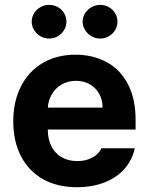

<svg xmlns="http://www.w3.org/2000/svg" viewBox="-20 -763 614 793"><path d="M34.8 -262.4Q34.8 -344 66.7 -406.4Q98.7 -468.9 156.7 -503Q214.8 -537.1 291.6 -537.1Q363.2 -537.1 419.4 -507.1Q475.6 -477.2 507.8 -416.5Q540 -355.8 540 -268.6V-227.9H94V-318.5H403.7Q403.7 -350.8 389.7 -375.7Q375.7 -400.7 350.7 -415Q325.7 -429.2 293.8 -429.2Q260.2 -429.2 233.9 -413.7Q207.6 -398.2 192.8 -371.5Q177.9 -344.8 177.4 -313V-228.1Q177.4 -188.3 192.4 -158.7Q207.3 -129.1 235.1 -113.4Q262.8 -97.7 299.4 -97.7Q323.6 -97.7 343.6 -104.7Q363.6 -111.6 377.7 -123.1Q391.7 -134.6 398.7 -150.6H536.6Q526.2 -102.2 494.4 -65.9Q462.6 -29.5 412 -9.7Q361.4 10.2 297.2 10.2Q217.1 10.2 157.9 -22.9Q98.7 -56.1 66.7 -117.6Q34.8 -179.1 34.8 -262.4ZM111 -673.3Q111 -692.2 120.8 -708.2Q130.5 -724.2 147.1 -733.5Q163.6 -742.8 182.7 -742.8Q202.6 -742.8 218.9 -733.7Q235.2 -724.7 244.7 -708.7Q254.3 -692.6 254.3 -673.3Q254.3 -654.8 244.7 -638.7Q235.2 -622.7 218.9 -613.3Q202.6 -603.8 182.7 -603.8Q164.1 -603.8 147.3 -613.3Q130.5 -622.7 120.8 -639Q111 -655.2 111 -673.3ZM321.3 -673.3Q321.3 -692.2 331.3 -708.2Q341.3 -724.2 358.1 -733.5Q374.9 -742.8 394 -742.8Q413.5 -742.8 429.7 -733.5Q446 -724.2 455.6 -708.2Q465.1 -692.2 465.1 -673.3Q465.1 -654.8 455.6 -638.7Q446 -622.7 429.7 -613.3Q413.5 -603.8 394 -603.8Q374.9 -603.8 358.1 -613.3Q341.3 -622.7 331.3 -639Q321.3 -655.2 321.3 -673.3Z"/></svg>

Font: Pretendard JP Variable
Style: Regular
Weight: 400
Designer: Base glyphs from Inter by Rasmus Andersson; Hangul glyphs from Noto Sans CJK(Source Han Sans) by Jang Soo-young and Kang
Foundry: Kil Hyung-jin
Version: Version 1.307;Glyphs 3.2 (3192)